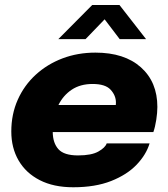

<svg xmlns="http://www.w3.org/2000/svg" viewBox="-20 -758 692 790"><path d="M595.5 -168Q581.5 -121.5 542 -80.2Q502.5 -39 437.2 -13.2Q372 12.5 281.5 12.5Q200.5 12.5 143.5 -16.8Q86.5 -46 56.5 -97.8Q26.5 -149.5 26.5 -217Q26.5 -288 53 -347.5Q79.5 -407 127 -450.5Q174.5 -494 237.2 -517.8Q300 -541.5 372.5 -541.5Q492 -541.5 559.8 -481Q627.5 -420.5 627.5 -318Q627.5 -294.5 623 -265.2Q618.5 -236 611 -214.5H197Q197.5 -169.5 220.5 -144Q243.5 -118.5 301 -118.5Q357 -118.5 385.2 -134.8Q413.5 -151 419 -168ZM361 -412.5Q310.5 -412.5 275.2 -389Q240 -365.5 220.5 -326H456.5Q457 -331 457 -336Q457 -365 435.2 -388.8Q413.5 -412.5 361 -412.5ZM220 -597 359.5 -737.5H471.5L581 -597H472.5L410.5 -678.5L332 -597Z"/></svg>

Font: Epilogue ExtraBold
Style: Italic
Weight: 800
Italic angle: -12°
Designer: Tyler Finck
Foundry: Etcetera Type Co
Version: Version 2.111; ttfautohint (v1.8.3)